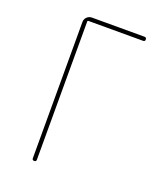

<svg xmlns="http://www.w3.org/2000/svg" viewBox="-135 -819 771 908"><g transform="rotate(20 250.0 -365.0)"><path d="M134.8 -9.8V-695.3Q134.8 -710 145 -720.2Q155.3 -730.5 169.9 -730.5H434.6Q444.3 -730.5 444.8 -720.2Q445.3 -710 434.6 -710H160.2Q155.3 -710 155.3 -705.1V-9.8Q155.3 0 145 0Q134.8 0 134.8 -9.8Z"/></g></svg>

Font: Rounded-X Mgen+ 1mn thin
Style: Regular
Weight: 100
Designer: [Source Han Sans]
Ryoko NISHIZUKA  (kana & ideographs); Paul D. Hunt (Latin, Greek & Cyrillic); Wenlong ZHANG  (bopomofo
Version: Version 1.059.20150602